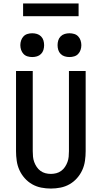

<svg xmlns="http://www.w3.org/2000/svg" viewBox="-20 -1082 590 1114"><path d="M275 12Q247 12 219 6.5Q191 1 166.5 -13Q142 -27 123 -48.5Q104 -70 92.5 -95.5Q81 -121 77 -149Q73 -177 73 -205V-670H170V-205Q170 -189 171.5 -173Q173 -157 178.5 -142Q184 -127 193 -113.5Q202 -100 215 -90.5Q228 -81 243.5 -77Q259 -73 275 -73Q291 -73 306.5 -77Q322 -81 335 -90.5Q348 -100 357 -113.5Q366 -127 371.5 -142Q377 -157 378.5 -173Q380 -189 380 -205V-670H477V-205Q477 -177 473 -149Q469 -121 457.5 -95.5Q446 -70 427 -48.5Q408 -27 383.5 -13Q359 1 331 6.5Q303 12 275 12ZM383 -751Q369 -751 355.5 -755Q342 -759 332 -769Q322 -779 318 -792.5Q314 -806 314 -820Q314 -834 318 -847.5Q322 -861 332 -871Q342 -881 355.5 -885Q369 -889 383 -889Q397 -889 410.5 -885Q424 -881 433.5 -871Q443 -861 447.5 -847.5Q452 -834 452 -820Q452 -806 447.5 -792.5Q443 -779 433.5 -769Q424 -759 410.5 -755Q397 -751 383 -751ZM167 -751Q153 -751 139.5 -755Q126 -759 116.5 -769Q107 -779 102.5 -792.5Q98 -806 98 -820Q98 -834 102.5 -847.5Q107 -861 116.5 -871Q126 -881 139.5 -885Q153 -889 167 -889Q181 -889 194.5 -885Q208 -881 218 -871Q228 -861 232 -847.5Q236 -834 236 -820Q236 -806 232 -792.5Q228 -779 218 -769Q208 -759 194.5 -755Q181 -751 167 -751ZM114 -988V-1062H436V-988Z"/></svg>

Font: Lode Dark Term
Style: Bold
Weight: 700
Monospace: yes
Designer: Belleve Invis
Foundry: Belleve Invis
Version: Version 29.2.0